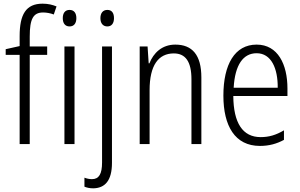

<svg xmlns="http://www.w3.org/2000/svg" viewBox="-20 -785 1633 1046"><path d="M237 -486V-532H142V-586C142 -682 161 -717 215 -717C234 -717 255 -713 273 -706L288 -750C266 -759 242 -765 212 -765C121 -765 87 -706 87 -588V-534L11 -517V-486H87V0H142V-486Z M359 -731C334 -731 322 -713 322 -686C322 -658 335 -641 359 -641C383 -641 396 -658 396 -686C396 -713 384 -731 359 -731ZM386 -532H331V0H386Z M527 -686C527 -658 541 -641 565 -641C588 -641 601 -658 601 -686C601 -713 590 -731 565 -731C540 -731 527 -713 527 -686ZM488 241C552 240 590 199 590 102V-532H536V100C536 163 519 191 481 191C467 191 453 188 440 183V232C452 237 468 241 488 241Z M935 -542C862 -542 816 -496 794 -440H790L784 -532H741V0H795V-294C795 -429 843 -494 927 -494C990 -494 1023 -450 1023 -353V0H1077V-363C1077 -486 1027 -542 935 -542Z M1378 -542C1259 -542 1197 -434 1197 -264C1197 -99 1260 10 1396 10C1447 10 1488 -2 1527 -23V-75C1483 -49 1445 -38 1400 -38C1302 -38 1252 -115 1251 -262H1546V-303C1546 -434 1494 -542 1378 -542ZM1378 -495C1458 -495 1494 -412 1493 -307H1253C1260 -432 1305 -495 1378 -495Z"/></svg>

Font: Noto Sans Malayalam Condensed Light
Style: Regular
Weight: 300
Width: 3
Designer: Jelle Bosma - Monotype Design Team
Foundry: Monotype Imaging Inc.
Version: Version 2.104